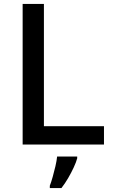

<svg xmlns="http://www.w3.org/2000/svg" viewBox="-20 -734 576 975"><path d="M95 0V-714H203V-93H508V0ZM372 70Q367 89 354.5 116Q342 143 326 170.5Q310 198 292 221H233V209Q240 191 247.5 164.5Q255 138 261.5 110Q268 82 270 61H372Z"/></svg>

Font: Noto Sans Tangsa Medium
Style: Regular
Weight: 500
Version: Version 1.504